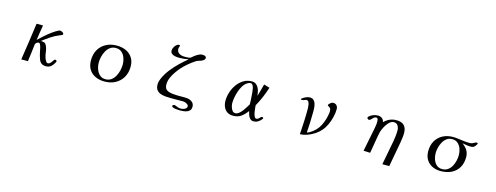

<svg xmlns="http://www.w3.org/2000/svg" viewBox="-21 -1691 7042 2726"><g transform="rotate(15 3500.0 -328.0)"><path d="M747 -100Q747 -94 743 -86Q723 -46 693.5 -19.5Q664 7 616 7Q589 7 567.5 -2Q546 -11 530 -33Q522 -44 513.5 -66Q505 -88 498 -114Q491 -140 486 -164Q481 -188 478 -202Q475 -217 472 -231.5Q469 -246 463 -260Q459 -271 453 -280.5Q447 -290 433 -290Q418 -290 407 -280.5Q396 -271 387 -260Q379 -194 371 -128Q363 -62 354 3H256Q278 -133 297 -269.5Q316 -406 335 -542H430Q420 -487 411.5 -432Q403 -377 395 -321Q432 -356 478.5 -397Q525 -438 574.5 -474.5Q624 -511 670 -532Q678 -535 687 -535Q695 -535 707.5 -529.5Q720 -524 729.5 -515Q739 -506 739 -497Q739 -490 730.5 -484Q722 -478 712 -474.5Q702 -471 697 -469Q632 -444 572.5 -404Q513 -364 458 -322Q491 -321 510.5 -313Q530 -305 544 -273Q561 -234 565.5 -191Q570 -148 583 -107Q586 -98 593 -82.5Q600 -67 610 -54Q620 -41 631 -41Q650 -41 663.5 -52.5Q677 -64 687 -79.5Q697 -95 706 -106.5Q715 -118 725 -118Q731 -118 739 -112.5Q747 -107 747 -100Z M1667 -300Q1667 -347 1651 -393.5Q1635 -440 1601 -470.5Q1567 -501 1513 -501Q1465 -501 1430.5 -476Q1396 -451 1374 -411Q1352 -371 1341 -326Q1330 -281 1330 -241Q1330 -206 1338.5 -169.5Q1347 -133 1365 -102.5Q1383 -72 1412 -53Q1441 -34 1482 -34Q1532 -34 1567 -59.5Q1602 -85 1624 -126Q1646 -167 1656.5 -213Q1667 -259 1667 -300ZM1783 -299Q1783 -209 1744 -141.5Q1705 -74 1636 -36.5Q1567 1 1477 1Q1401 1 1342 -26.5Q1283 -54 1249 -108Q1215 -162 1215 -241Q1215 -332 1253.5 -398.5Q1292 -465 1360.5 -501.5Q1429 -538 1519 -538Q1593 -538 1652.5 -511Q1712 -484 1747.5 -430.5Q1783 -377 1783 -299Z M2782 -692Q2782 -680 2771 -668Q2760 -656 2750 -651Q2728 -638 2702.5 -632Q2677 -626 2655 -612Q2603 -578 2555 -537.5Q2507 -497 2466 -451Q2437 -417 2407 -373.5Q2377 -330 2357.5 -283Q2338 -236 2338 -189Q2338 -147 2355 -124.5Q2372 -102 2400.5 -93Q2429 -84 2465 -80Q2497 -76 2529 -76Q2561 -76 2593 -76Q2613 -76 2632.5 -76Q2652 -76 2671 -74Q2713 -71 2746 -46Q2779 -21 2779 25Q2779 55 2764.5 74Q2750 93 2726.5 103Q2703 113 2676.5 116.5Q2650 120 2626 120Q2617 120 2596 119Q2575 118 2552.5 115Q2530 112 2513.5 105Q2497 98 2497 86Q2497 78 2507 72Q2517 66 2523 66Q2527 66 2530 66.5Q2533 67 2536 68Q2558 76 2579 84Q2600 92 2623 92Q2639 92 2659.5 86.5Q2680 81 2696 68.5Q2712 56 2712 37Q2712 21 2697 9Q2682 -3 2662.5 -9.5Q2643 -16 2629 -16Q2586 -16 2542.5 -15.5Q2499 -15 2456 -15Q2417 -15 2375.5 -18Q2334 -21 2298 -33.5Q2262 -46 2239.5 -75Q2217 -104 2217 -155Q2217 -194 2235.5 -238Q2254 -282 2280 -323.5Q2306 -365 2330 -394Q2379 -455 2435.5 -509.5Q2492 -564 2552 -613Q2518 -606 2482.5 -602.5Q2447 -599 2412 -599Q2388 -599 2358 -604Q2328 -609 2306.5 -625Q2285 -641 2285 -673Q2285 -692 2296.5 -716Q2308 -740 2327 -758Q2346 -776 2367 -776Q2370 -776 2376.5 -774.5Q2383 -773 2383 -768Q2383 -762 2377 -747.5Q2371 -733 2371 -719Q2371 -689 2387 -670Q2403 -651 2428 -642.5Q2453 -634 2479 -634Q2502 -634 2526 -634.5Q2550 -635 2571 -642Q2590 -659 2615.5 -678.5Q2641 -698 2669.5 -712.5Q2698 -727 2723 -727Q2734 -727 2748 -724.5Q2762 -722 2772 -714.5Q2782 -707 2782 -692Z M3556 -221Q3555 -259 3553 -296.5Q3551 -334 3548 -371Q3547 -384 3544.5 -407.5Q3542 -431 3536.5 -455.5Q3531 -480 3520 -497Q3509 -514 3491 -514Q3475 -514 3463 -508.5Q3451 -503 3438 -495Q3406 -474 3382 -435Q3358 -396 3342 -349Q3326 -302 3318 -255.5Q3310 -209 3310 -173Q3310 -151 3318 -121Q3326 -91 3343 -68Q3360 -45 3388 -45Q3413 -45 3438.5 -64.5Q3464 -84 3486.5 -113.5Q3509 -143 3527 -172.5Q3545 -202 3556 -221ZM3790 -78Q3790 -71 3783 -64Q3761 -35 3732.5 -18Q3704 -1 3666 -1Q3635 -1 3615.5 -22Q3596 -43 3586 -72Q3576 -101 3571 -126Q3532 -72 3484.5 -37Q3437 -2 3366 -2Q3313 -2 3277.5 -26.5Q3242 -51 3225 -92Q3208 -133 3208 -182Q3208 -242 3228 -305.5Q3248 -369 3286.5 -423Q3325 -477 3379 -510Q3433 -543 3500 -543Q3536 -543 3559.5 -526.5Q3583 -510 3597.5 -483.5Q3612 -457 3619 -425.5Q3626 -394 3629 -365Q3643 -410 3655 -455Q3667 -500 3679 -545L3764 -520Q3740 -444 3709 -371Q3678 -298 3639 -229Q3640 -216 3642.5 -187Q3645 -158 3651 -125.5Q3657 -93 3668 -70Q3679 -47 3697 -47Q3713 -47 3726.5 -58.5Q3740 -70 3751 -81.5Q3762 -93 3772 -93Q3777 -93 3783.5 -88.5Q3790 -84 3790 -78Z M4765 -474Q4765 -419 4750.5 -358Q4736 -297 4710 -240Q4684 -183 4647 -141Q4613 -101 4564 -68.5Q4515 -36 4460.5 -16.5Q4406 3 4352 5Q4358 -87 4362.5 -179Q4367 -271 4367 -364Q4367 -376 4366 -396.5Q4365 -417 4360.5 -438.5Q4356 -460 4346.5 -474.5Q4337 -489 4319 -489Q4305 -489 4289 -480.5Q4273 -472 4252 -472Q4248 -472 4242 -474Q4236 -476 4236 -480Q4236 -485 4241 -487Q4263 -506 4294.5 -521Q4326 -536 4355 -536Q4390 -536 4410 -518Q4430 -500 4439 -472Q4448 -444 4450.5 -413.5Q4453 -383 4453 -357Q4453 -278 4449.5 -199.5Q4446 -121 4441 -43Q4451 -46 4460.5 -50Q4470 -54 4479 -59Q4575 -115 4620.5 -205.5Q4666 -296 4679 -402Q4679 -406 4679.5 -409Q4680 -412 4680 -415Q4680 -449 4669 -462.5Q4658 -476 4629 -492Q4629 -492 4629 -493Q4629 -494 4629 -495Q4629 -504 4638 -514.5Q4647 -525 4658.5 -533.5Q4670 -542 4677 -545Q4682 -547 4688 -547Q4694 -547 4700 -547Q4731 -547 4748 -525Q4765 -503 4765 -474Z M5777 -392Q5777 -355 5771.5 -319Q5766 -283 5761 -248Q5746 -157 5728 -67Q5710 23 5695 114H5593Q5608 25 5626.5 -62.5Q5645 -150 5660 -238Q5667 -279 5672 -320.5Q5677 -362 5677 -404Q5677 -442 5658.5 -473.5Q5640 -505 5597 -505Q5568 -505 5542 -484Q5516 -463 5495 -431.5Q5474 -400 5459.5 -367Q5445 -334 5439 -310Q5432 -279 5426.5 -248.5Q5421 -218 5416 -187Q5409 -140 5400 -92.5Q5391 -45 5384 2L5286 -2Q5321 -167 5352 -332Q5357 -361 5362 -389Q5367 -417 5367 -445Q5367 -456 5366 -469.5Q5365 -483 5359.5 -493.5Q5354 -504 5339 -504Q5317 -504 5302 -489.5Q5287 -475 5273.5 -460.5Q5260 -446 5244 -446Q5236 -446 5227 -454Q5218 -462 5218 -470Q5218 -476 5220 -479.5Q5222 -483 5226 -487Q5251 -511 5285.5 -524.5Q5320 -538 5354 -538Q5391 -538 5415.5 -519.5Q5440 -501 5447 -465Q5485 -503 5529 -522.5Q5573 -542 5627 -542Q5777 -542 5777 -392Z M6609 -292Q6609 -338 6593.5 -382.5Q6578 -427 6545.5 -457Q6513 -487 6460 -487Q6414 -487 6380.5 -462Q6347 -437 6325.5 -398Q6304 -359 6293.5 -315.5Q6283 -272 6283 -234Q6283 -189 6298 -144Q6313 -99 6345.5 -69Q6378 -39 6430 -39Q6478 -39 6512 -63Q6546 -87 6567.5 -125.5Q6589 -164 6599 -208Q6609 -252 6609 -292ZM6826 -518Q6826 -516 6824 -512Q6807 -481 6790 -466.5Q6773 -452 6735 -452Q6704 -452 6674.5 -458Q6645 -464 6615 -468Q6662 -435 6689.5 -392Q6717 -349 6717 -290Q6717 -199 6678.5 -135.5Q6640 -72 6572.5 -39Q6505 -6 6416 -6Q6346 -6 6291.5 -33Q6237 -60 6205.5 -111Q6174 -162 6174 -234Q6174 -322 6211 -386Q6248 -450 6313.5 -485Q6379 -520 6466 -520Q6487 -520 6508 -518Q6529 -516 6550 -513Q6591 -507 6632 -502.5Q6673 -498 6714 -498Q6734 -498 6752 -506Q6770 -514 6784.5 -522Q6799 -530 6806 -530Q6811 -530 6818.5 -527Q6826 -524 6826 -518Z"/></g></svg>

Font: Kaisei Decol Medium
Style: Regular
Weight: 500
Designer: Font-Kai, 金井和夫
Foundry: KAZUO KANAI
Version: Version 5.003